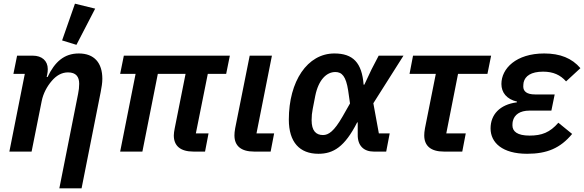

<svg xmlns="http://www.w3.org/2000/svg" viewBox="-20 -825 3181 1045"><path d="M498 -778 388 -805 318 -605 396 -581ZM152 0 207 -275C215 -316 236 -355 262 -385C286 -413 315 -431 350 -431C394 -431 411 -407 411 -369C411 -351 409 -333 405 -314L303 200H424L528 -324C533 -351 537 -373 537 -396C537 -483 493 -534 409 -534C329 -534 278 -488 239 -406H234L237 -420C239 -427 240 -440 240 -449C240 -495 207 -522 159 -522H73L53 -423H115L31 0Z M1096 0 1115 -99H1046L1111 -423H1211L1231 -522H654L634 -423H718L634 0H755L839 -423H990L931 -127C928 -113 926 -97 926 -88C926 -31 962 0 1033 0Z M1472 -99H1376L1460 -522H1339L1260 -127C1257 -112 1256 -97 1256 -88C1256 -31 1292 0 1363 0H1453Z M2101 -99H2042L2012 -263L2176 -522H2041L2002 -447L1963 -364H1959C1950 -484 1901 -534 1800 -534C1653 -534 1552 -383 1552 -174C1552 -51 1611 12 1713 12C1794 12 1856 -25 1924 -159H1927V-92C1926 -32 1960 0 2014 0H2082ZM1738 -90C1700 -90 1676 -113 1676 -171C1676 -193 1678 -212 1682 -232L1696 -304C1714 -392 1758 -433 1805 -433C1841 -433 1863 -410 1875 -332L1885 -262L1844 -190C1798 -110 1768 -90 1738 -90Z M2496 0 2515 -99H2409L2473 -423H2633L2653 -522H2228L2209 -423H2352L2293 -127C2290 -112 2289 -97 2289 -88C2289 -31 2325 0 2396 0Z M3019 -157C2973 -104 2929 -87 2862 -87C2795 -87 2769 -110 2769 -143C2769 -154 2770 -160 2771 -165C2779 -201 2810 -223 2862 -223H2981L2999 -311H2892C2847 -311 2828 -328 2828 -354C2828 -363 2829 -370 2830 -377C2838 -411 2870 -435 2936 -435C2991 -435 3030 -417 3061 -382L3139 -454C3093 -508 3029 -534 2942 -534C2789 -534 2709 -452 2709 -368C2709 -322 2737 -285 2794 -272L2793 -268C2700 -256 2650 -201 2650 -126C2650 -48 2715 12 2849 12C2958 12 3030 -19 3094 -96Z"/></svg>

Font: Braiins Sans SemiBold
Style: Italic
Weight: 600
Italic angle: -11.31°
Designer: Mike Abbink, Paul van der Laan, Pieter van Rosmalen, Jiri Chlebus, Lubos Buracinsky
Foundry: Bold Monday, Sudetype
Version: Version 1.000;hotconv 1.0.109;makeotfexe 2.5.65596